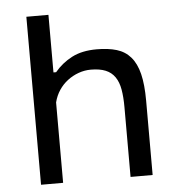

<svg xmlns="http://www.w3.org/2000/svg" viewBox="-51 -748 743 797"><g transform="rotate(-5 320.5 -350.0)"><path d="M461 0V-290Q461 -333 455.5 -364.5Q450 -396 435.5 -417Q421 -438 396.5 -448Q372 -458 335 -458Q309 -458 284 -449Q259 -440 238 -424Q217 -408 202 -385.5Q187 -363 180 -335V0H88V-700H180V-460H191Q221 -496 263 -518Q305 -540 367 -540Q415 -540 450 -529.5Q485 -519 508 -492.5Q531 -466 542 -421.5Q553 -377 553 -310V0Z"/></g></svg>

Font: PT Sans Caption
Style: Regular
Weight: 400
Designer: A.Korolkova, O.Umpeleva, V.Yefimov
Foundry: ParaType Ltd
Version: Version 2.004W OFL